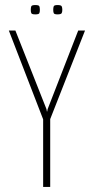

<svg xmlns="http://www.w3.org/2000/svg" viewBox="-20 -741 372 761"><path d="M151 0V-268L15 -620H41L164 -309L166 -299H167L169 -309L290 -620H317L179 -269V0ZM208 -684Q195 -684 193 -689Q191 -694 191 -702Q191 -711 193 -716Q195 -721 208 -721Q222 -721 224.5 -716Q227 -711 227 -702Q227 -694 224.5 -689Q222 -684 208 -684ZM120 -684Q106 -684 104 -689Q102 -694 102 -702Q102 -711 104 -716Q106 -721 120 -721Q134 -721 136 -716Q138 -711 138 -702Q138 -694 136 -689Q134 -684 120 -684Z"/></svg>

Font: Smooch Sans Thin ExtraLight
Style: Regular
Weight: 250
Version: Version 1.010